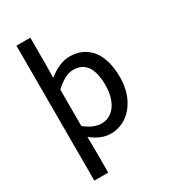

<svg xmlns="http://www.w3.org/2000/svg" viewBox="-218 -816 994 1123"><g transform="rotate(-30 279.5 -254.5)"><path d="M79.1 201.2V-710H172.9V-520L171.4 -439.5Q247.1 -500 314.9 -500Q377.9 -500 422.1 -469.5Q466.3 -439 489 -383.1Q511.7 -327.1 511.7 -251Q511.7 -170.9 482.9 -111.1Q454.1 -51.3 406.2 -19.5Q358.4 12.2 302.2 12.2Q268.1 12.2 236.1 -1.2Q204.1 -14.6 171.4 -40.5L172.9 40.5V201.2ZM414.6 -250.5Q414.6 -421.9 294.4 -421.9Q266.1 -421.9 236.6 -406.2Q207 -390.6 172.9 -358.9V-113.8Q201.7 -89.4 230.5 -77.9Q259.3 -66.4 284.7 -66.4Q321.8 -66.4 351.3 -88.4Q380.9 -110.4 397.7 -151.9Q414.6 -193.4 414.6 -250.5Z"/></g></svg>

Font: Varta SemiBold
Style: Regular
Weight: 600
Designer: Joana Correia, Viktoriya Grabowska, Eben Sorkin
Foundry: Sorkin Type
Version: Version 1.003; ttfautohint (v1.3) -l 8 -r 24 -G 200 -x 12 -H